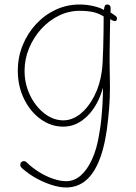

<svg xmlns="http://www.w3.org/2000/svg" viewBox="-20 -556 603 852"><path d="M59 -242Q59 -302 80.5 -355Q102 -408 140 -449Q178 -490 227.5 -513Q277 -536 333 -536Q363 -536 392.5 -529.5Q422 -523 441 -512Q443 -527 446 -531.5Q449 -536 456 -536Q464 -536 468 -530.5Q472 -525 471 -514L470 -501Q490 -488 494.5 -484Q499 -480 499 -475Q499 -452 469 -471L468 -425Q467 -375 466.5 -326Q466 -277 467 -236Q469 -167 467 -120.5Q465 -74 460 -30Q450 74 425.5 142Q401 210 363 243Q325 276 273 276Q246 276 212 265.5Q178 255 144.5 237Q111 219 83 195Q76 189 73 185Q70 181 70 176Q70 171 72 167Q74 163 78 161Q82 159 86 159Q89 159 93.5 161Q98 163 102 168Q124 189 153.5 207.5Q183 226 215 237Q247 248 274 248Q309 248 338 223Q367 198 388.5 151Q410 104 420 40Q426 8 429.5 -27Q433 -62 435 -97.5Q437 -133 437 -167Q415 -88 367.5 -41Q320 6 261 6Q206 6 160 -27.5Q114 -61 86.5 -117.5Q59 -174 59 -242ZM261 -22Q301 -22 337 -51Q373 -80 398.5 -130Q424 -180 432 -242Q434 -254 435.5 -282Q437 -310 438 -345Q439 -380 439.5 -416.5Q440 -453 440 -483Q418 -497 393 -502.5Q368 -508 333 -508Q285 -508 241 -486.5Q197 -465 163 -427.5Q129 -390 109 -342Q89 -294 89 -242Q89 -184 113 -134Q137 -84 176.5 -53Q216 -22 261 -22Z"/></svg>

Font: Playpen Sans Thin
Style: Regular
Weight: 250
Designer: Laura Meseguer, Veronika Burian, José Scaglione
Foundry: TypeTogether
Version: Version 1.001